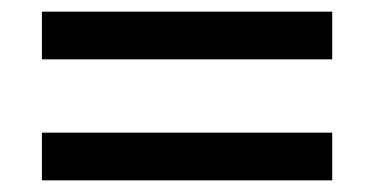

<svg xmlns="http://www.w3.org/2000/svg" viewBox="-20 -481 640 330"><path d="M52 -379V-461H551V-379ZM52 -171V-253H551V-171Z"/></svg>

Font: Inconsolata Expanded SemiBold
Style: Regular
Weight: 600
Width: 7
Monospace: yes
Designer: Raph Levien, Cyreal, Brenton Simpson
Foundry: Raph Levien, Cyreal, Google
Version: Version 3.001; ttfautohint (v1.8.2.53-6de2)